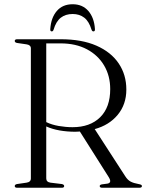

<svg xmlns="http://www.w3.org/2000/svg" viewBox="-20 -885 689 905"><path d="M575.5 -463Q575.5 -393 535 -344Q494.5 -295 426.5 -276.5L570.5 -54Q582 -36 596.2 -28.8Q610.5 -21.5 631 -18Q642 -16 645.5 -13.8Q649 -11.5 649 -8Q649 0 636.5 0H462Q450 0 450 -8Q450 -14 460 -16L486.5 -19.5Q509 -23.5 492.5 -50L356.5 -265Q345.5 -264 335 -264Q296.5 -264 261 -270.2Q225.5 -276.5 198 -289V-44Q198 -27 218 -24L271.5 -17.5Q282.5 -15 282.5 -8Q282.5 0 271 0H61Q49.5 0 49.5 -8Q49.5 -15.5 60.5 -17.5L105 -24Q125.5 -27 125.5 -44V-657Q125.5 -673 105 -676L60.5 -682.5Q49.5 -684.5 49.5 -692Q49.5 -700 61 -700H266.5Q365.5 -700 434.5 -669.8Q503.5 -639.5 539.5 -586Q575.5 -532.5 575.5 -463ZM198 -680.5V-309.5Q223.5 -297 256.8 -291.2Q290 -285.5 322 -285.5Q404.5 -285.5 452 -332.2Q499.5 -379 499.5 -465Q499.5 -527.5 470.8 -576.2Q442 -625 389.5 -652.8Q337 -680.5 266 -680.5ZM322.5 -819Q289 -819 266.5 -801.5Q244 -784 232.5 -745Q230 -737 224 -737Q216 -737 217 -748Q220.5 -801.5 247.8 -833.2Q275 -865 322.5 -865Q369 -865 396.5 -833.2Q424 -801.5 427.5 -748Q428.5 -737 420 -737Q414.5 -737 411.5 -745Q399.5 -784.5 377 -801.8Q354.5 -819 322.5 -819Z"/></svg>

Font: Fraunces 72pt Light
Style: Regular
Weight: 300
Version: Version 1.000;[0bf87f6ff]